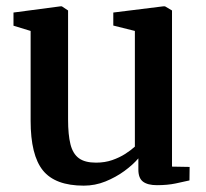

<svg xmlns="http://www.w3.org/2000/svg" viewBox="-20 -574 650 605"><path d="M474.5 9.5Q445.5 9.5 430.8 -1.5Q416 -12.5 416 -39.5V-75Q399 -55 372 -35.2Q345 -15.5 312.2 -2.2Q279.5 11 244 11Q154 11 115.2 -37Q76.5 -85 76.5 -193.5V-476.5L22.5 -493V-534.5L170 -554H175L194.5 -541V-197.5Q194.5 -149.5 202 -119.5Q209.5 -89.5 228.5 -75.5Q247.5 -61.5 282.5 -61.5Q310.5 -61.5 333.5 -69.5Q356.5 -77.5 374.8 -89.2Q393 -101 405 -112V-476.5L337 -493.5V-534.5L494 -554H500L522 -541V-49L577.5 -48L577 -5.5Q559.5 -1.5 533.8 4Q508 9.5 474.5 9.5Z"/></svg>

Font: Merriweather 48pt SemiBold
Style: Regular
Weight: 600
Version: Version 2.100